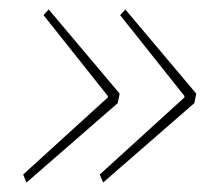

<svg xmlns="http://www.w3.org/2000/svg" viewBox="-20 -502 461 406"><path d="M29 -133 208 -296V-299L72 -470L83 -482L233 -304L229 -284L36 -116ZM191 -133 370 -296V-299L234 -470L245 -482L395 -304L391 -284L198 -116Z"/></svg>

Font: IBM Plex Sans Condensed Thin
Style: Italic
Weight: 100
Width: 3
Italic angle: -11°
Designer: Mike Abbink, Paul van der Laan, Pieter van Rosmalen
Foundry: Bold Monday
Version: Version 1.3